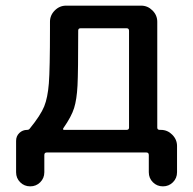

<svg xmlns="http://www.w3.org/2000/svg" viewBox="-20 -540 684 680"><path d="M205 -87Q200 -80 208 -80H428Q437 -80 437 -88V-431Q437 -440 428 -440H266Q257 -440 257 -432Q257 -286 254.5 -237Q252 -188 242.5 -157.5Q233 -127 205 -87ZM37 70V-41Q37 -58 48.5 -69Q60 -80 76 -80Q82 -80 85 -84Q124 -132 136.5 -163Q149 -194 153 -244.5Q157 -295 157 -440V-463Q157 -486 174 -503Q191 -520 214 -520H480Q503 -520 520 -503Q537 -486 537 -463V-88Q537 -80 546 -80H550Q573 -80 590 -63Q607 -46 607 -23V70Q607 91 592.5 105.5Q578 120 557 120Q536 120 521.5 105.5Q507 91 507 70V9Q507 0 498 0H146Q137 0 137 9V70Q137 91 122.5 105.5Q108 120 87 120Q66 120 51.5 105.5Q37 91 37 70Z"/></svg>

Font: Rounded Mplus 1c Medium
Style: Regular
Weight: 500
Version: Version 1.059.20150529